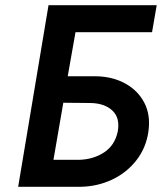

<svg xmlns="http://www.w3.org/2000/svg" viewBox="-20 -720 624 740"><path d="M167 -700H584L566 -596H271L241 -426H351Q414 -425 463 -398Q512 -371 536.5 -323.5Q561 -276 552 -213Q543 -150 505.5 -102Q468 -54 411.5 -27.5Q355 -1 289 0H50ZM329 -323 224 -324 186 -104H283Q339 -105 381 -132.5Q423 -160 434 -214Q443 -266 413 -294Q383 -322 329 -323Z"/></svg>

Font: Jost* Medium
Style: Italic
Weight: 500
Italic angle: -10°
Version: Version 3.7